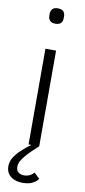

<svg xmlns="http://www.w3.org/2000/svg" viewBox="-103 -770 449 1012"><g transform="rotate(10 121.5 -264.0)"><path d="M93 -512H150V0Q112 34 92 56.5Q72 79 63.5 94.5Q55 110 55 126Q55 146 67 155.5Q79 165 97 165Q115 165 128.5 158Q142 151 150 141L180 169Q170 184 149.5 194.5Q129 205 97 205Q72 205 52 197Q32 189 20 172.5Q8 156 8 132Q8 107 21 85.5Q34 64 56 43Q78 22 108 0H93ZM121 -651Q101 -651 92 -661Q83 -671 83 -687V-697Q83 -713 92 -723Q101 -733 121 -733Q142 -733 151 -723Q160 -713 160 -697V-687Q160 -671 151 -661Q142 -651 121 -651Z"/></g></svg>

Font: IBM Plex Sans Light
Style: Regular
Weight: 300
Designer: Mike Abbink, Paul van der Laan, Pieter van Rosmalen
Foundry: Bold Monday
Version: Version 3.201